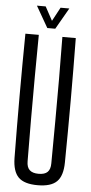

<svg xmlns="http://www.w3.org/2000/svg" viewBox="-63 -992 488 1034"><g transform="rotate(5 181.0 -474.5)"><path d="M181.2 7.2Q108.8 7.2 77.4 -24.2Q46 -55.6 44.9 -127.8Q42.9 -295.5 42.9 -464Q42.9 -632.4 44.9 -800H117.4Q116.2 -688.4 115.6 -573.2Q114.9 -458.1 115.3 -343.3Q115.6 -228.5 116.6 -116.5Q116.6 -84.4 132.6 -69.4Q148.6 -54.4 181.2 -54.4Q214.3 -54.4 229.5 -69.4Q244.8 -84.4 244.8 -116.5Q245.8 -228.5 246.3 -343.3Q246.9 -458.1 246.6 -573.2Q246.4 -688.4 244.8 -800H317.3Q319.4 -632.4 319.4 -464Q319.4 -295.5 317.3 -127.8Q316.6 -55.6 285 -24.2Q253.5 7.2 181.2 7.2ZM159.7 -840.6 93.6 -955.8H141L181.4 -881.4L221.4 -955.8H268.8L202.7 -840.6Z"/></g></svg>

Font: Big Shoulders Display SC Thin
Style: Regular
Weight: 100
Designer: Patric King
Foundry: XO Type Co
Version: Version 2.002